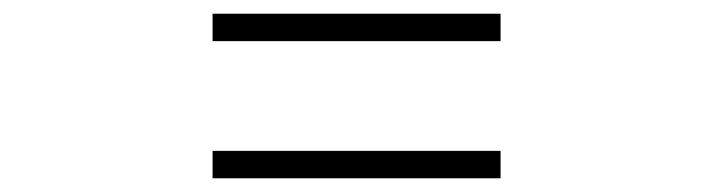

<svg xmlns="http://www.w3.org/2000/svg" viewBox="-20 -520 1040 280"><path d="M710 -460H290V-500H710ZM710 -260H290V-300H710Z"/></svg>

Font: Minh Nguyen ExtraLight
Style: Regular
Weight: 250
Designer: Ryoko NISHIZUKA 西塚涼子 (kana & ideographs); Frank Grießhammer (Latin, Greek & Cyrillic); Wenlong ZHANG 张文龙 (bopomofo); San
Foundry: Adobe
Version: Version 1.100;July 7, 2023;FontCreator 14.0.0.2814 64-bit